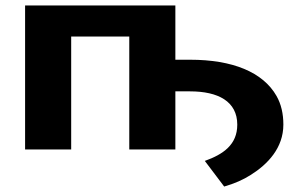

<svg xmlns="http://www.w3.org/2000/svg" viewBox="-20 -548 1116 704"><path d="M850 -91C850 -17 798 18 731 42L802 136C840 125 872 111 900 93C962 54 1019 -6 1019 -91C1019 -131 1011 -166 994 -196C944 -284 832 -329 677 -329H623V-528H72V0H241V-414H454V0H623V-213H677C780 -213 850 -176 850 -91Z"/></svg>

Font: Asimov
Style: XWid
Weight: 500
Designer: Google
Version: Version 2.000980; 2014